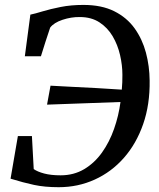

<svg xmlns="http://www.w3.org/2000/svg" viewBox="-20 -772 663 800"><path d="M224.5 8Q166.5 8 122 -1.5Q77.5 -11 24 -27.5L54.5 -205H113L120.5 -67.5Q136 -56.5 164.2 -49Q192.5 -41.5 232.5 -41.5Q287.5 -41.5 330.8 -67.2Q374 -93 405 -136.5Q436 -180 455.2 -234.8Q474.5 -289.5 482 -347L176 -336L190.5 -415Q224 -413 275 -410.5Q326 -408 382.2 -405Q438.5 -402 487.5 -398.5Q489 -413 489.5 -429Q490 -445 490 -460.5Q490 -500.5 480.2 -542.8Q470.5 -585 449.5 -620.8Q428.5 -656.5 394.5 -678.8Q360.5 -701 312.5 -701Q276.5 -701.5 240.5 -689.5Q204.5 -677.5 189 -657Q180 -630.5 169.5 -598Q159 -565.5 150.5 -537.5H83.5L106.5 -711Q126 -715 158 -724.8Q190 -734.5 233 -743Q276 -751.5 327.5 -751.5Q403.5 -751.5 456 -725.2Q508.5 -699 540.8 -654Q573 -609 588 -552.8Q603 -496.5 603.5 -436.5Q605 -336.5 576.5 -254.8Q548 -173 496.2 -114.2Q444.5 -55.5 374.8 -23.8Q305 8 224.5 8Z"/></svg>

Font: Merriweather Text Regular
Style: Italic
Weight: 400
Italic angle: -7.8°
Designer: Eben Sorkin
Foundry: Eben Sorkin
Version: Version 2.100; ttfautohint (v1.7.19-72a1) -l 8 -r 50 -G 200 